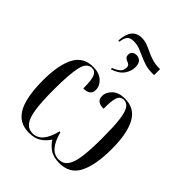

<svg xmlns="http://www.w3.org/2000/svg" viewBox="-244 -1012 1158 1158"><g transform="rotate(45 335.0 -433.5)"><path d="M194 -765Q200 -877 283 -877Q309 -877 331 -868.5Q353 -860 375.5 -849Q398 -838 425 -829.5Q452 -821 488 -821H494V-770H477Q441 -770 413.5 -779Q386 -788 362 -799Q338 -810 314.5 -819Q291 -828 263 -828Q233 -828 221 -813.5Q209 -799 205 -774L204 -765ZM284 -621Q309 -630 327 -644.5Q345 -659 345 -686Q345 -700 337.5 -705.5Q330 -711 320.5 -714.5Q311 -718 303.5 -725Q296 -732 296 -747Q296 -764 307 -772.5Q318 -781 334 -781Q354 -781 367.5 -767.5Q381 -754 381 -724Q381 -690 359 -658.5Q337 -627 284 -610ZM207 10Q145 10 109 -24.5Q73 -59 57.5 -122.5Q42 -186 42 -272Q42 -405 79 -475.5Q116 -546 200 -546Q251 -546 280 -519.5Q309 -493 309 -458Q309 -411 249 -411Q249 -485 237 -510.5Q225 -536 199 -536Q156 -536 142 -474Q128 -412 128 -281Q128 -178 137 -117Q146 -56 167.5 -29.5Q189 -3 224 -3Q262 -3 288.5 -33Q315 -63 331 -127H338Q354 -66 380.5 -34.5Q407 -3 447 -3Q483 -3 504 -30.5Q525 -58 533.5 -118.5Q542 -179 542 -279Q542 -374 535.5 -430Q529 -486 513.5 -511Q498 -536 471 -536Q443 -536 432 -509Q421 -482 422 -411Q361 -411 361 -458Q361 -492 389.5 -519Q418 -546 470 -546Q553 -546 591 -476.5Q629 -407 629 -273Q629 -139 592 -64.5Q555 10 465 10Q413 10 382.5 -11.5Q352 -33 335 -61Q314 -29 284.5 -9.5Q255 10 207 10Z"/></g></svg>

Font: Noto Serif Display ExtraCondensed
Style: Regular
Weight: 400
Width: 2
Designer: Monotype Design Team
Foundry: Monotype Imaging Inc.
Version: Version 2.009